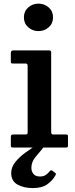

<svg xmlns="http://www.w3.org/2000/svg" viewBox="-20 -790 402 1028"><path d="M108 -697Q108 -729.5 131 -750Q154 -770.5 186 -770.5Q218 -770.5 241 -750Q264 -729.5 264 -697Q264 -664.5 241 -644Q218 -623.5 186 -623.5Q154 -623.5 131 -644Q108 -664.5 108 -697ZM117 -450H49.5Q42 -450 40 -452Q38 -454 38 -461.5V-506.5Q38 -520 51 -520H243.5Q254 -520 254 -509.5V-82Q254 -70 264.5 -70H331.5Q339 -70 341.5 -68.5Q344 -67 344 -59.5V-13Q344 -5 342 -2.5Q340 0 331.5 0H52.5Q44 0 41 -2Q38 -4 38 -12V-55Q38 -65 41.2 -67.5Q44.5 -70 53.5 -70H116Q124 -70 126 -72.5Q128 -75 128 -83V-437.5Q128 -450 117 -450ZM155.5 217Q107.5 217 73.8 198.2Q40 179.5 40 136.5Q40 104 63.2 76Q86.5 48 119 25Q151.5 2 178 -16Q186.5 -21.5 195 -20.8Q203.5 -20 206.5 -16.5Q218 -6 206.5 7Q189.5 26.5 168.8 52.2Q148 78 148 108.5Q148 127.5 159 141.2Q170 155 194 155Q212.5 155 225 146.8Q237.5 138.5 245.5 127.5Q252.5 118 260 124L274.5 135Q279.5 138.5 279.5 141Q279.5 143.5 276.5 149Q261.5 176.5 233.2 196.8Q205 217 155.5 217Z"/></svg>

Font: Besley SemiBold
Style: Regular
Weight: 600
Designer: Owen Earl
Foundry: indestructible type*
Version: Version 2.001; ttfautohint (v1.8.3)